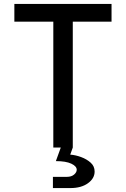

<svg xmlns="http://www.w3.org/2000/svg" viewBox="-20 -750 640 976"><path d="M251 0V-640H53V-730H547V-640H350V0L337 36Q364 38 392.5 48.5Q421 59 441 77Q461 95 461 122Q461 157 427 181.5Q393 206 338 206H249V149H320Q343 149 356.5 137.5Q370 126 370 113Q370 95 342.5 82Q315 69 264 69L289 0Z"/></svg>

Font: JetBrainsMono NFM Medium
Style: Regular
Weight: 500
Monospace: yes
Designer: Philipp Nurullin, Konstantin Bulenkov
Foundry: JetBrains
Version: Version 2.304; ttfautohint (v1.8.4.7-5d5b);Nerd Fonts 3.3.0